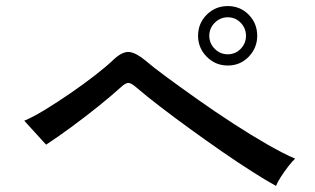

<svg xmlns="http://www.w3.org/2000/svg" viewBox="-20 -750 1040 633"><path d="M890 -137Q859 -154 812.5 -183.5Q766 -213 712.5 -250Q659 -287 606 -325.5Q553 -364 508 -398.5Q463 -433 434 -458Q415 -475 405 -476.5Q395 -478 378 -462Q346 -433 303 -398.5Q260 -364 215 -331Q170 -298 132 -273L60 -352Q89 -364 129 -388.5Q169 -413 212 -442.5Q255 -472 293 -501.5Q331 -531 355 -554Q384 -581 406.5 -578.5Q429 -576 460 -550Q483 -530 528.5 -496.5Q574 -463 630.5 -423Q687 -383 747 -344Q807 -305 861 -274Q915 -243 953 -227Q944 -219 930.5 -201.5Q917 -184 905.5 -166Q894 -148 890 -137ZM731 -534Q690 -534 661.5 -563Q633 -592 633 -632Q633 -673 661.5 -701.5Q690 -730 731 -730Q772 -730 800 -701.5Q828 -673 828 -632Q828 -592 800 -563Q772 -534 731 -534ZM731 -571Q756 -571 773.5 -589Q791 -607 791 -632Q791 -657 773.5 -675Q756 -693 731 -693Q706 -693 688 -675Q670 -657 670 -632Q670 -607 688 -589Q706 -571 731 -571Z"/></svg>

Font: Zen Kaku Gothic New Medium
Style: Regular
Weight: 500
Designer: Yoshimichi Ohira
Foundry: Positype
Version: Version 1.002